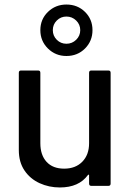

<svg xmlns="http://www.w3.org/2000/svg" viewBox="-20 -820 589 847"><path d="M383 -509H458Q468 -509 468 -499V-10Q468 0 458 0H383Q373 0 373 -10V-47Q373 -49 371.5 -49.5Q370 -50 368 -48Q328 7 244 7Q196 7 154.5 -12Q113 -31 88 -68Q63 -105 63 -158V-499Q63 -509 73 -509H148Q158 -509 158 -499V-188Q158 -136 185.5 -106Q213 -76 263 -76Q313 -76 343 -106.5Q373 -137 373 -188V-499Q373 -509 383 -509ZM158 -687Q158 -735 191.5 -767.5Q225 -800 273 -800Q322 -800 355 -767.5Q388 -735 388 -687Q388 -639 355 -606Q322 -573 273 -573Q225 -573 191.5 -606Q158 -639 158 -687ZM334 -687Q334 -712 316 -729.5Q298 -747 273 -747Q248 -747 230.5 -729.5Q213 -712 213 -687Q213 -662 230.5 -644.5Q248 -627 273 -627Q298 -627 316 -644.5Q334 -662 334 -687Z"/></svg>

Font: BarlowMedium
Style: Regular
Weight: 500
Designer: Jeremy Tribby
Foundry: Tribby Type
Version: Version 1.422